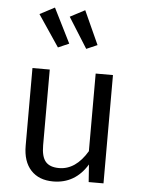

<svg xmlns="http://www.w3.org/2000/svg" viewBox="-57 -872 689 929"><g transform="rotate(5 287.5 -407.5)"><path d="M172 -827 256 -659 203 -636 100 -789ZM319 -827 393 -664 340 -641 247 -789ZM480 -526V0H408L402 -85Q343 12 236 12Q167 12 128 -30Q89 -72 89 -149V-526H173V-158Q173 -103 193.5 -79Q214 -55 259 -55Q340 -55 396 -149V-526Z"/></g></svg>

Font: FiraGO Book
Style: Regular
Weight: 350
Designer: bBox Type
Foundry: bBox Type GmbH
Version: Version 1.001;PS 001.001;hotconv 1.0.88;makeotf.lib2.5.64775